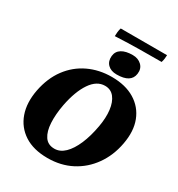

<svg xmlns="http://www.w3.org/2000/svg" viewBox="-229 -1145 1204 1300"><g transform="rotate(30 372.5 -495.0)"><path d="M339 9Q229 9 157.5 -37.5Q86 -84 57.5 -165Q29 -246 49 -351Q70 -458 125.5 -532.5Q181 -607 263 -646Q345 -685 444 -685Q551 -685 623.5 -641Q696 -597 726.5 -518.5Q757 -440 737 -334Q718 -232 663 -154.5Q608 -77 525.5 -34Q443 9 339 9ZM348 -69Q392 -69 428.5 -104.5Q465 -140 492.5 -204Q520 -268 535 -353Q548 -425 541 -483Q534 -541 507 -575.5Q480 -610 434 -610Q370 -610 323.5 -541.5Q277 -473 254 -355Q239 -275 242.5 -210Q246 -145 271.5 -107Q297 -69 348 -69ZM462 -715Q417 -715 392 -740Q367 -765 371 -807Q375 -845 406.5 -864.5Q438 -884 492 -884Q535 -884 562 -858Q589 -832 583 -790Q573 -715 462 -715ZM322 -934Q322 -949 324 -967Q326 -985 331 -999H693Q693 -988 691 -972Q689 -956 684 -941Q605 -941 515.5 -940Q426 -939 322 -934Z"/></g></svg>

Font: Vollkorn Black
Style: Italic
Weight: 900
Italic angle: -11°
Designer: Friedrich Althausen
Foundry: Friedrich Althausen
Version: Version 5.000; ttfautohint (v1.8.3)